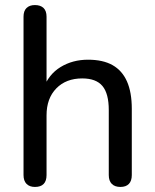

<svg xmlns="http://www.w3.org/2000/svg" viewBox="-20 -732 612 759"><path d="M118 7Q97 7 85 -5Q73 -17 73 -40V-666Q73 -689 85 -700.5Q97 -712 118 -712Q140 -712 152 -700.5Q164 -689 164 -666V-381H151Q172 -438 219.5 -467Q267 -496 328 -496Q387 -496 425 -474.5Q463 -453 482 -410Q501 -367 501 -302V-40Q501 -17 489.5 -5Q478 7 456 7Q434 7 422 -5Q410 -17 410 -40V-297Q410 -362 385 -392Q360 -422 305 -422Q241 -422 202.5 -382.5Q164 -343 164 -276V-40Q164 7 118 7Z"/></svg>

Font: Nunito Medium
Style: Regular
Weight: 500
Designer: Vernon Adams
Foundry: Vernon Adams
Version: Version 3.601